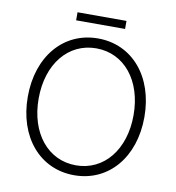

<svg xmlns="http://www.w3.org/2000/svg" viewBox="-91 -914 928 1012"><g transform="rotate(10 373.0 -408.5)"><path d="M373 16C557 16 685 -134 685 -350C685 -566 557 -716 373 -716C189 -716 61 -566 61 -350C61 -134 189 16 373 16ZM373 -37C223 -37 119 -165 119 -350C119 -535 223 -663 373 -663C523 -663 627 -535 627 -350C627 -165 523 -37 373 -37ZM242 -790H504V-833H242Z"/></g></svg>

Font: Uncut Sans Light
Style: Regular
Weight: 300
Designer: Kasper Nordkvist
Foundry: UNCUT.wtf
Version: Version 1.304;Glyphs 3.2 (3246)